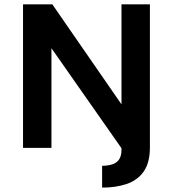

<svg xmlns="http://www.w3.org/2000/svg" viewBox="-20 -687 806 892"><path d="M454.4 184.6V83.4Q482 83 502.2 76.4Q522.4 69.8 533.4 53.5Q544.4 37.2 544.4 9.6V-29.6L565.2 31.4L219 -463V0H87V-667H223L544.4 -202.2V-667H676.4V3.6Q675.2 71.8 646.6 111.4Q618 151 568.2 167.8Q518.4 184.6 454.4 184.6Z"/></svg>

Font: Maven Pro VF Beta
Style: Regular
Weight: 400
Designer: Joe Prince
Foundry: Joe Prince
Version: Version 2.002